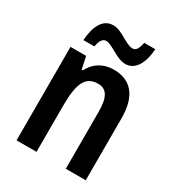

<svg xmlns="http://www.w3.org/2000/svg" viewBox="-178 -856 887 966"><g transform="rotate(30 265.0 -373.0)"><path d="M104 -605H168C174 -643 188 -659 206 -659C242 -659 294 -606 346 -606C398 -606 435 -655 440 -746H376C369 -711 359 -692 339 -692C297 -692 251 -745 198 -745C133 -745 109 -677 104 -605ZM312 -553C252 -553 204 -524 177 -471H171L156 -543H65V0H181V-268C181 -397 206 -452 279 -452C331 -452 351 -411 351 -331V0H467V-360C467 -490 411 -553 312 -553Z"/></g></svg>

Font: Noto Sans Lao Condensed SemiBold
Style: Regular
Weight: 600
Width: 3
Designer: Monotype Design Team
Foundry: Monotype Imaging Inc.
Version: Version 2.003